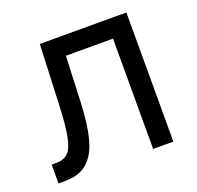

<svg xmlns="http://www.w3.org/2000/svg" viewBox="-99 -635 759 741"><g transform="rotate(-20 280.0 -265.0)"><path d="M20.5 -77.1H39.1Q71.8 -77.1 89.1 -95.2Q106.4 -113.3 115 -159.2Q123.5 -205.1 127 -295.9L136.7 -530.3H492.2V0H409.2V-453.1H215.8L208 -264.6Q204.1 -172.9 188.5 -115.7Q172.9 -58.6 139.6 -29.3Q106.4 0 48.8 0H20.5Z"/></g></svg>

Font: Pretendard GOV
Style: Regular
Weight: 400
Designer: Base glyphs from Inter by Rasmus Andersson; Hangeul glyphs from Noto Sans CJK(Source Han Sans) by Jang Soo-young and Kan
Foundry: Kil Hyung-jin
Version: Version 1.309